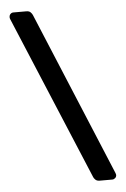

<svg xmlns="http://www.w3.org/2000/svg" viewBox="-59 -828 624 954"><g transform="rotate(-5 253.5 -351.0)"><path d="M399 84Q385 84 377.5 76.5Q370 69 368 63L26 -754Q24 -758 24 -760.5Q24 -763 24 -765Q24 -774 30 -780Q36 -786 44 -786H109Q123 -786 130 -779Q137 -772 140 -765L480 52Q483 60 483 63Q483 72 476.5 78Q470 84 462 84Z"/></g></svg>

Font: Fz Rubik Med
Style: Regular
Weight: 500
Designer: Hubert and Fischer
Foundry: Hubert and Fischer
Version: Vit hóa bi FontZin.com